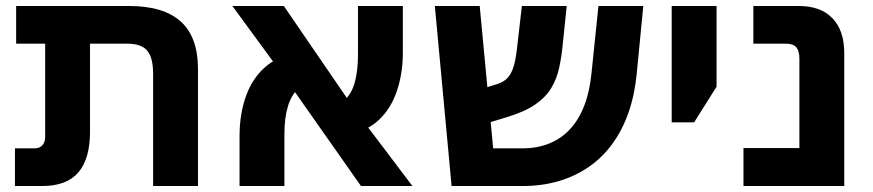

<svg xmlns="http://www.w3.org/2000/svg" viewBox="-20 -622 2918 642"><path d="M492 0V-374Q492 -430 472 -453Q452 -476 405 -476H34V-602H411Q527 -602 584.5 -550Q642 -498 642 -391V0ZM30 0V-126H97Q112 -126 121.5 -136Q131 -146 131 -165V-558H281V-182Q281 -91 242 -45.5Q203 0 121 0Z M1187 0 927 -370 757 -602H929L1173 -246L1359 0ZM781 0V-168Q781 -244 804.5 -306Q828 -368 875.5 -405Q923 -442 993 -442L1038 -348Q1003 -348 979 -327Q955 -306 943 -267.5Q931 -229 931 -174V0ZM1122 -175 1072 -267Q1110 -267 1133 -288Q1156 -309 1166.5 -347.5Q1177 -386 1177 -440V-602H1327V-446Q1327 -372 1304.5 -310.5Q1282 -249 1236.5 -212Q1191 -175 1122 -175Z M1490 0 1434 -602H1584L1629 -126H1727Q1776 -126 1816 -142Q1856 -158 1885.5 -189.5Q1915 -221 1933.5 -268.5Q1952 -316 1958 -379L1981 -602H2131L2109 -375Q2102 -304 2081.5 -245.5Q2061 -187 2027.5 -141Q1994 -95 1949 -64Q1904 -33 1848.5 -16.5Q1793 0 1727 0ZM1548 -192 1537 -308 1643 -341Q1665 -348 1678 -362.5Q1691 -377 1698 -401.5Q1705 -426 1709 -463L1725 -602H1875L1862 -477Q1858 -434 1850 -396.5Q1842 -359 1823.5 -328Q1805 -297 1769.5 -272.5Q1734 -248 1674 -230Z M2226 -213V-602H2376V-332L2301 -213Z M2466 0V-127H2653V-425Q2653 -451 2643 -463.5Q2633 -476 2607 -476H2499V-602H2651Q2724 -602 2763.5 -561Q2803 -520 2803 -444V0Z"/></svg>

Font: Noto Sans
Style: Bold
Weight: 700
Designer: Monotype Design Team
Foundry: Monotype Imaging Inc.
Version: Version 2.000;GOOG;noto-source:20170915:90ef993387c0; ttfaut